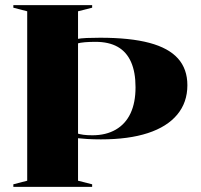

<svg xmlns="http://www.w3.org/2000/svg" viewBox="-20 -728 782 748"><path d="M32 0V-10L86 -24V-684L32 -698V-708H339V-698L284 -684V-24L339 -10V0ZM352 -565Q330 -565 311 -563.5Q292 -562 279 -558V-576Q295 -579 317.5 -580Q340 -581 370 -581Q487 -581 562 -561Q637 -541 673.5 -500Q710 -459 710 -396Q710 -329 670.5 -281.5Q631 -234 556 -209.5Q481 -185 373 -185Q344 -185 320 -186.5Q296 -188 278 -190V-209Q290 -205 304.5 -203Q319 -201 340 -201Q393 -201 431 -223Q469 -245 488.5 -286.5Q508 -328 508 -388Q508 -447 490.5 -486.5Q473 -526 438.5 -545.5Q404 -565 352 -565Z"/></svg>

Font: Kalnia Thin SemiBold
Style: Regular
Weight: 600
Version: Version 1.105